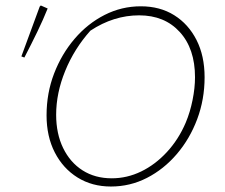

<svg xmlns="http://www.w3.org/2000/svg" viewBox="-20 -674 822 701"><path d="M385 7Q316 7 263 -26Q210 -59 180 -117.5Q150 -176 150 -253Q150 -334 177.5 -405.5Q205 -477 252.5 -532.5Q300 -588 362 -619.5Q424 -651 494 -651Q564 -651 616 -618.5Q668 -586 697.5 -528Q727 -470 727 -392Q727 -311 700 -239Q673 -167 625.5 -111.5Q578 -56 516.5 -24.5Q455 7 385 7ZM388 -23Q444 -23 495.5 -48Q547 -73 589.5 -119Q632 -165 658 -226Q674 -264 683 -308.5Q692 -353 692 -392Q692 -496 636.5 -557Q581 -618 488 -618Q395 -618 310 -562Q251 -496 218 -415Q185 -334 185 -255Q185 -186 210.5 -133.5Q236 -81 281.5 -52Q327 -23 388 -23ZM69 -464 58 -468 125 -650 129 -654 154 -643Q138 -603 116.5 -558.5Q95 -514 69 -464Z"/></svg>

Font: Piazzolla Thin
Style: Italic
Weight: 100
Italic angle: -11.3°
Designer: Juan Pablo del Peral
Foundry: Huerta Tipografica
Version: Version 1.330